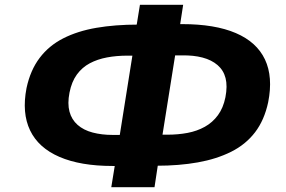

<svg xmlns="http://www.w3.org/2000/svg" viewBox="-20 -757 1198 804"><path d="M446 27 465 -90 498 -62H451Q317 -62 229 -100Q141 -138 106 -211Q71 -284 91 -388Q107 -463 146 -514.5Q185 -566 245 -596.5Q305 -627 383.5 -640.5Q462 -654 558 -654H598L548 -626L566 -737H747L730 -627L695 -656H743Q880 -656 967.5 -618.5Q1055 -581 1089.5 -508Q1124 -435 1103 -329Q1087 -254 1048 -203Q1009 -152 948 -121.5Q887 -91 808.5 -77Q730 -63 636 -63H595L645 -92L627 27ZM477 -163 539 -553 570 -524H514Q468 -524 428 -516.5Q388 -509 356 -492Q324 -475 302 -445Q280 -415 271 -369Q262 -323 271 -289.5Q280 -256 305 -234Q330 -212 368 -202Q406 -192 452 -192H514ZM656 -165 623 -193H681Q726 -193 765.5 -200.5Q805 -208 837.5 -226Q870 -244 892.5 -274.5Q915 -305 924 -350Q933 -397 924.5 -430Q916 -463 891 -484.5Q866 -506 828 -516Q790 -526 742 -525H680L718 -554Z"/></svg>

Font: Nunito Sans 10pt Expanded ExtraBold
Style: Italic
Weight: 800
Width: 7
Italic angle: -9°
Designer: Vernon Adams
Foundry: Vernon Adams
Version: Version 3.101;gftools[0.9.27]